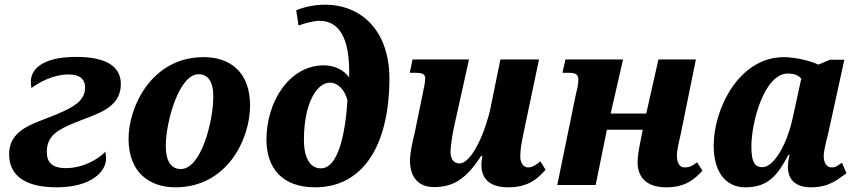

<svg xmlns="http://www.w3.org/2000/svg" viewBox="-20 -790 3666 820"><path d="M221 10C370 10 433 -57 433 -113C433 -127 429 -138 431 -143C397 -107 331 -72 262 -72C200 -72 180 -98 180 -142C180 -212 229 -237 302 -267C389 -303 496 -325 496 -431C496 -498 447 -547 305 -547C149 -547 112 -485 112 -444C112 -430 113 -419 114 -414C150 -440 208 -472 273 -472C326 -472 342 -447 343 -421C347 -361 293 -332 227 -304C137 -264 19 -245 19 -131C19 -38 91 10 221 10Z M729 10C951 10 1048 -197 1048 -339C1048 -486 959 -546 850 -546C628 -546 529 -335 529 -197C529 -54 618 10 729 10ZM752 -68C711 -68 688 -102 688 -166C688 -271 745 -473 828 -473C868 -473 891 -442 891 -378C891 -274 840 -68 752 -68Z M1326 10C1530 10 1643 -169 1643 -455C1643 -655 1527 -770 1367 -770C1318 -770 1270 -757 1245 -746L1255 -681C1277 -689 1316 -701 1344 -701C1447 -701 1475 -593 1471 -459C1450 -490 1410 -511 1363 -511C1216 -511 1118 -356 1118 -194C1118 -72 1185 10 1326 10ZM1350 -71C1314 -71 1278 -101 1278 -193C1278 -351 1334 -437 1389 -437C1420 -437 1452 -410 1464 -361C1455 -223 1426 -71 1350 -71Z M2151 10C2240 10 2280 -31 2310 -65L2288 -101C2267 -84 2254 -75 2235 -75C2214 -75 2202 -98 2202 -120C2202 -149 2207 -180 2215 -217L2282 -536H2117L2075 -329C2053 -226 1995 -92 1942 -92C1919 -92 1904 -111 1904 -140C1904 -166 1912 -216 1920 -252L1983 -536H1742L1730 -479H1755C1785 -479 1796 -474 1796 -454C1796 -435 1788 -407 1783 -378L1752 -227C1744 -192 1731 -142 1731 -103C1731 -46 1757 9 1833 9C1921 9 1973 -30 2035 -124H2040C2037 -105 2036 -95 2036 -86C2036 -39 2058 10 2151 10Z M2826 10C2908 10 2948 -26 2980 -61L2957 -97C2934 -79 2922 -75 2903 -75C2881 -75 2871 -97 2871 -125C2871 -151 2880 -185 2888 -221L2952 -536H2792L2740 -305H2588L2641 -536H2395L2382 -479H2409C2441 -479 2450 -471 2450 -448C2450 -424 2443 -404 2439 -385L2360 0H2524L2572 -236H2725L2713 -175C2707 -144 2703 -117 2703 -97C2703 -41 2733 10 2826 10Z M3163 10C3260 10 3300 -40 3347 -128H3352C3347 -107 3345 -92 3345 -78C3345 -17 3384 10 3444 10C3524 10 3560 -26 3595 -50L3576 -95C3558 -84 3551 -75 3533 -75C3512 -75 3498 -91 3498 -125C3498 -149 3514 -206 3518 -224L3586 -535H3525L3475 -514C3445 -529 3378 -546 3328 -546C3135 -546 3028 -324 3028 -168C3028 -60 3076 10 3163 10ZM3236 -76C3209 -76 3189 -89 3189 -164C3189 -271 3245 -476 3345 -476C3367 -476 3390 -470 3402 -454L3367 -293C3343 -176 3286 -76 3236 -76Z"/></svg>

Font: Noto Serif SemiCondensed Extra
Style: Italic
Weight: 800
Width: 4
Italic angle: -12°
Designer: Monotype Design Team
Foundry: Monotype Imaging Inc.
Version: Version 1.901